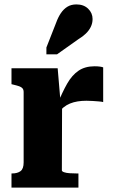

<svg xmlns="http://www.w3.org/2000/svg" viewBox="-20 -849 517 869"><path d="M447 -544V-387Q440 -389 427 -390Q414 -391 399.5 -392Q385 -393 371 -393Q350 -393 331.5 -390Q313 -387 297 -380.5Q281 -374 267.5 -363Q254 -352 242 -336L239 -375Q262 -432 284 -470.5Q306 -509 335.5 -529Q365 -549 408 -549Q422 -549 432.5 -547.5Q443 -546 447 -544ZM32 0V-64H35Q59 -64 73 -74.5Q87 -85 87 -114V-432Q87 -443 82 -449Q77 -455 67 -458.5Q57 -462 40 -466L32 -468V-540H241L254 -387L261 -388L260 -78Q260 -73 270 -69.5Q280 -66 295 -65Q310 -64 325 -64H335V0ZM234 -746Q243 -771 255.5 -789.5Q268 -808 285 -818.5Q302 -829 326 -829Q359 -829 379 -809.5Q399 -790 399 -763Q399 -744 391 -727.5Q383 -711 368.5 -697Q354 -683 334 -671L238 -603H190V-634Z"/></svg>

Font: Roboto Serif SemiCondensed
Style: Bold
Weight: 700
Width: 4
Designer: Greg Gazdowicz
Foundry: Commercial Type
Version: Version 1.007